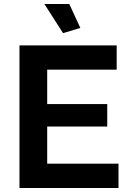

<svg xmlns="http://www.w3.org/2000/svg" viewBox="-20 -936 644 956"><path d="M215 -121H570V0H77V-710H561V-589H215V-418H514V-306H215ZM294 -771 201 -916H325L380 -797Z"/></svg>

Font: Raleway
Style: Bold
Weight: 700
Designer: Matt McInerney, Pablo Impallari, Rodrigo Fuenzalida
Foundry: Matt McInerney, Pablo Impallari, Rodrigo Fuenzalida
Version: Version 3.000